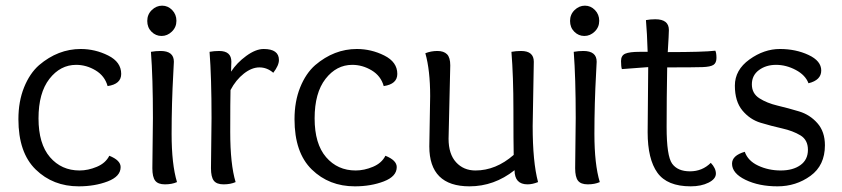

<svg xmlns="http://www.w3.org/2000/svg" viewBox="-20 -648 2974 678"><path d="M261 -46Q291 -46 322 -59Q353 -72 366 -98Q406 -82 406 -58Q406 -25 360.5 -7.5Q315 10 258 10Q167 10 106 -49.5Q45 -109 45 -227Q45 -290 65 -339.5Q85 -389 118 -418Q185 -475 265 -475Q316 -475 362 -452Q408 -429 408 -387Q408 -351 360 -344Q350 -380 317.5 -399.5Q285 -419 249 -419Q193 -419 154.5 -369.5Q116 -320 116 -230Q116 -140 156.5 -93Q197 -46 261 -46Z M518 -54 520 -231Q520 -374 513 -465Q529 -468 547 -468Q594 -468 594 -430Q594 -425 592 -390Q586 -283 586 -175.5Q586 -68 605 -5Q587 3 562.5 3Q538 3 528 -10Q518 -23 518 -54ZM603 -574.5Q603 -552 587 -536.5Q571 -521 550.5 -521Q530 -521 515 -536Q500 -551 500 -574Q500 -597 516 -612.5Q532 -628 552.5 -628Q573 -628 588 -612.5Q603 -597 603 -574.5Z M725 -54 727 -231Q727 -374 720 -465Q736 -468 754 -468Q797 -468 797 -430Q797 -428 796.5 -416.5Q796 -405 796 -395Q816 -426 849.5 -450.5Q883 -475 911 -475Q965 -475 965 -436Q965 -417 945 -391Q923 -410 896 -410Q869 -410 841 -388Q813 -366 794 -330Q793 -296 793 -182Q793 -68 812 -5Q794 3 769.5 3Q745 3 735 -10Q725 -23 725 -54Z M1236 -46Q1266 -46 1297 -59Q1328 -72 1341 -98Q1381 -82 1381 -58Q1381 -25 1335.5 -7.5Q1290 10 1233 10Q1142 10 1081 -49.5Q1020 -109 1020 -227Q1020 -290 1040 -339.5Q1060 -389 1093 -418Q1160 -475 1240 -475Q1291 -475 1337 -452Q1383 -429 1383 -387Q1383 -351 1335 -344Q1325 -380 1292.5 -399.5Q1260 -419 1224 -419Q1168 -419 1129.5 -369.5Q1091 -320 1091 -230Q1091 -140 1131.5 -93Q1172 -46 1236 -46Z M1865 -430 1861 -203Q1861 -76 1880 -5Q1860 3 1843 3Q1797 3 1797 -47Q1725 10 1638 10Q1496 10 1496 -131L1499 -309Q1499 -400 1482 -460Q1502 -468 1524.5 -468Q1547 -468 1558.5 -456.5Q1570 -445 1570 -417Q1570 -417 1564 -158Q1564 -104 1590.5 -75Q1617 -46 1659 -46Q1731 -46 1794 -101Q1793 -144 1793 -261Q1793 -378 1786 -465Q1802 -468 1820 -468Q1865 -468 1865 -430Z M2011 -54 2013 -231Q2013 -374 2006 -465Q2022 -468 2040 -468Q2087 -468 2087 -430Q2087 -425 2085 -390Q2079 -283 2079 -175.5Q2079 -68 2098 -5Q2080 3 2055.5 3Q2031 3 2021 -10Q2011 -23 2011 -54ZM2096 -574.5Q2096 -552 2080 -536.5Q2064 -521 2043.5 -521Q2023 -521 2008 -536Q1993 -551 1993 -574Q1993 -597 2009 -612.5Q2025 -628 2045.5 -628Q2066 -628 2081 -612.5Q2096 -597 2096 -574.5Z M2269 -411Q2266 -411 2176 -404Q2173 -413 2173 -432.5Q2173 -452 2188 -458.5Q2203 -465 2239 -465H2267Q2265 -532 2261 -577Q2276 -580 2294 -580Q2342 -580 2342 -542Q2342 -528 2338 -464Q2465 -464 2506 -469Q2510 -461 2510 -443.5Q2510 -426 2499.5 -419Q2489 -412 2460.5 -411Q2432 -410 2336 -410Q2334 -302 2334 -199.5Q2334 -97 2353.5 -70Q2373 -43 2416.5 -43Q2460 -43 2490 -73Q2508 -54 2508 -35Q2508 -16 2482 -3Q2456 10 2419 10Q2336 10 2301.5 -38Q2267 -86 2267 -181Q2269 -362 2269 -411Z M2835 -354Q2824 -383 2790 -401Q2756 -419 2720.5 -419Q2685 -419 2660 -400.5Q2635 -382 2635 -350Q2635 -318 2661.5 -301Q2688 -284 2726 -275Q2764 -266 2802 -254.5Q2840 -243 2866.5 -213Q2893 -183 2893 -135Q2893 -64 2842 -27Q2791 10 2725.5 10Q2660 10 2612.5 -13Q2565 -36 2565 -70Q2565 -99 2610 -112Q2621 -80 2657.5 -63Q2694 -46 2737 -46Q2780 -46 2806.5 -65Q2833 -84 2833 -119Q2833 -154 2806.5 -170Q2780 -186 2742 -194.5Q2704 -203 2666 -214.5Q2628 -226 2601.5 -258Q2575 -290 2575 -345.5Q2575 -401 2626.5 -438Q2678 -475 2734 -475Q2790 -475 2835 -454Q2880 -433 2880 -399Q2880 -365 2835 -354Z"/></svg>

Font: Overlock Mod
Style: Regular
Weight: 400
Designer: Dario Muhafara
Foundry: Dario Manuel Muhafara
Version: Version 1.001